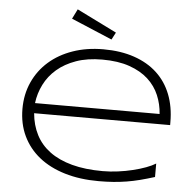

<svg xmlns="http://www.w3.org/2000/svg" viewBox="-59 -935 1027 1006"><g transform="rotate(5 455.0 -431.5)"><path d="M789.1 -35.2Q748 -22.5 712.9 -13.4Q677.7 -4.4 643.6 1.2Q609.4 6.8 574 9.5Q538.6 12.2 496.1 12.2Q397.5 12.2 317.9 -11.7Q238.3 -35.6 182.4 -80.3Q126.5 -125 96.2 -188.5Q65.9 -252 65.9 -331.1Q65.9 -407.7 95 -471.7Q124 -535.6 176.3 -581.5Q228.5 -627.4 301.3 -652.8Q374 -678.2 461.9 -678.2Q553.2 -678.2 624.5 -653.8Q695.8 -629.4 744.6 -584Q793.5 -538.6 818.8 -473.9Q844.2 -409.2 844.2 -328.1V-313H128.9Q134.3 -250.5 160.2 -200.2Q186 -149.9 233.6 -114.7Q281.2 -79.6 350.8 -60.8Q420.4 -42 513.2 -42Q552.7 -42 593.3 -47.4Q633.8 -52.7 670.9 -61.8Q708 -70.8 738.8 -82.3Q769.5 -93.8 789.1 -106ZM784.2 -366.2Q780.8 -417.5 761.2 -464.1Q741.7 -510.7 702.9 -546.4Q664.1 -582 604.2 -603Q544.4 -624 460.9 -624Q382.3 -624 323.2 -603Q264.2 -582 223.1 -546.6Q182.1 -511.2 158.7 -464.6Q135.3 -418 128.9 -366.2ZM309.1 -875 519 -771 499 -732.9 283.7 -823.7Z"/></g></svg>

Font: Syncopate
Style: Regular
Weight: 300
Width: 7
Designer: Astigmatic (AOETI)
Foundry: Astigmatic (AOETI)
Version: Version 001.000